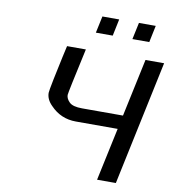

<svg xmlns="http://www.w3.org/2000/svg" viewBox="-95 -972 959 1056"><g transform="rotate(10 385.0 -444.5)"><path d="M172.9 -424.8Q172.9 -434.6 186.5 -502.2Q200.2 -569.8 213.9 -631.8L228 -694.8H333Q277.8 -443.8 277.8 -431.2Q277.8 -410.2 297.4 -391.1Q316.9 -372.1 368.2 -372.1H597.2L666 -694.8H770L623 0H518.1L581.1 -294.9H347.2Q263.2 -294.9 205.1 -356Q172.9 -387.7 172.9 -424.8ZM371.1 -795.4 391.1 -889.2H484.9L465.3 -795.4ZM575.2 -795.4 595.2 -889.2H689L669.4 -795.4Z"/></g></svg>

Font: CMU Bright
Style: SemiBoldOblique
Weight: 600
Italic angle: -12°
Version: Version 0.7.0